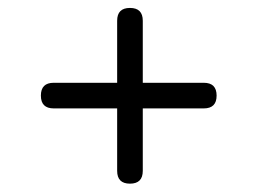

<svg xmlns="http://www.w3.org/2000/svg" viewBox="-20 -562 633 472"><path d="M268 -511Q268 -542.5 299.5 -542.5Q331 -542.5 331 -511V-142Q331 -110.5 299.5 -110.5Q268 -110.5 268 -142ZM112 -295.5Q80.5 -295.5 80.5 -327Q80.5 -358.5 112 -358.5H481Q512.5 -358.5 512.5 -327Q512.5 -295.5 481 -295.5ZM112 -295.5Q80.5 -295.5 80.5 -327Q80.5 -358.5 112 -358.5H481Q512.5 -358.5 512.5 -327Q512.5 -295.5 481 -295.5Z"/></svg>

Font: Jura Light SemiBold
Style: Regular
Weight: 600
Version: Version 5.106